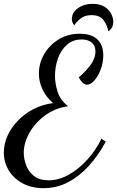

<svg xmlns="http://www.w3.org/2000/svg" viewBox="-28 -895 611 1002"><path d="M199 87Q136 87 89.5 61.5Q43 36 17.5 -6Q-8 -48 -8 -99Q-8 -144 11.5 -187Q31 -230 66 -266Q101 -302 147.5 -326Q194 -350 249 -357Q212 -389 193.5 -429Q175 -469 175 -511Q175 -564 202 -611.5Q229 -659 277.5 -689Q326 -719 389 -719Q448 -719 479.5 -690Q511 -661 511 -606Q511 -568 497.5 -532.5Q484 -497 464.5 -475Q445 -453 427 -453Q414 -453 402.5 -464.5Q391 -476 383 -491Q419 -522 444.5 -556Q470 -590 470 -627Q470 -657 450.5 -673Q431 -689 398 -689Q353 -689 321.5 -661.5Q290 -634 274.5 -590.5Q259 -547 259 -499Q259 -458 273 -415Q287 -372 327 -341Q257 -330 205 -291Q153 -252 124.5 -200Q96 -148 96 -97Q96 -66 108.5 -32.5Q121 1 149.5 23.5Q178 46 226 46Q280 46 333 15.5Q386 -15 430 -64.5Q474 -114 501 -171L524 -156Q487 -87 438 -32Q389 23 329 55Q269 87 199 87ZM537 -732Q532 -763 512.5 -789.5Q493 -816 450 -816Q414 -816 392.5 -798.5Q371 -781 360 -763Q353 -770 350 -779Q347 -788 347 -795Q347 -830 379 -852.5Q411 -875 454 -875Q494 -875 518 -859.5Q542 -844 552.5 -822.5Q563 -801 563 -783Q563 -764 556.5 -752Q550 -740 537 -732Z"/></svg>

Font: Dancing Script SemiBold
Style: Regular
Weight: 600
Designer: Pablo Impallari
Foundry: Pablo Impallari
Version: Version 2.001